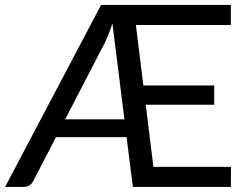

<svg xmlns="http://www.w3.org/2000/svg" viewBox="-23 -736 974 756"><path d="M467 -266 419.5 -644Q413 -623 406 -605.5Q399 -588 392 -572L233.5 -266ZM886.5 -79 886 0H500L475.5 -196H197.5L107.5 -22.5Q102.5 -12.5 93 -6.2Q83.5 0 70.5 0H-3L375 -716.5H886V-637.5H512L541.5 -399.5H820.5V-323.5H551L581 -79Z"/></svg>

Font: TypoPRO Lato
Style: Regular
Weight: 400
Designer: Lukasz Dziedzic with Adam Twardoch and Botio Nikoltchev
Foundry: tyPoland Lukasz Dziedzic
Version: Version 2.010; 2014-09-01; http://www.latofonts.com/